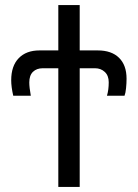

<svg xmlns="http://www.w3.org/2000/svg" viewBox="-20 -734 540 754"><path d="M209 -466H148Q124 -466 109.5 -452Q95 -438 95 -410Q95 -391 101 -358H32Q24 -393 24 -419Q24 -475 53.5 -505.5Q83 -536 135 -536H209V-714H293V-536H364Q418 -536 447.5 -507Q477 -478 477 -425Q477 -407 475 -387.5Q473 -368 469 -358H400Q407 -381 407 -411Q407 -437 391.5 -451.5Q376 -466 353 -466H293V0H209Z"/></svg>

Font: Noto Sans Mono UI Cond
Style: Regular
Weight: 400
Width: 3
Monospace: yes
Designer: Monotype Design team
Foundry: Monotype Imaging Inc.
Version: Version 1.000